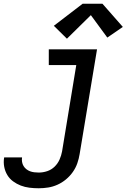

<svg xmlns="http://www.w3.org/2000/svg" viewBox="-76 -794 696 1027"><path d="M131 213Q106 213 81.5 210Q57 207 35 198.5Q13 190 -6 176Q-25 162 -37 142Q-49 122 -53.5 98Q-58 74 -54 49Q-54 49 -54 48.5Q-54 48 -53 48H42Q42 48 42 48Q42 48 42 48Q40 60 42 72Q44 84 50 94Q56 104 65 111Q74 118 84.5 122Q95 126 107 127.5Q119 129 131 129Q154 129 176.5 121.5Q199 114 216 97.5Q233 81 242.5 59.5Q252 38 256 16L332 -446H185V-530H443L350 30Q346 55 337.5 79.5Q329 104 313.5 126Q298 148 277 165.5Q256 183 231.5 194Q207 205 181.5 209Q156 213 131 213ZM282 -587 212 -656 366 -774H472L581 -650L498 -593L410 -713Z"/></svg>

Font: Iosevka Curly Medium Extended
Style: Italic
Weight: 500
Width: 7
Italic angle: -9°
Monospace: yes
Designer: Belleve Invis
Foundry: Belleve Invis
Version: Version 11.1.0; ttfautohint (v1.8.3)